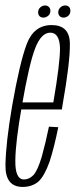

<svg xmlns="http://www.w3.org/2000/svg" viewBox="-20 -698 284 720"><path d="M65 3 70 -25Q36.5 -25 37.5 -95.5Q38 -165 62 -301Q89.5 -460.5 112.5 -518.5Q135 -575.5 168.5 -575.5Q203 -575.5 205 -518.5Q205.5 -462.5 180 -314H58L53.5 -287.5H212Q213.5 -295 214 -301Q243.5 -467 242 -536Q240.5 -604 173.5 -604Q107.5 -604 80.5 -533.5Q54 -463.5 25.5 -301Q2 -163.5 0.5 -80Q-1 3 65 3ZM70 -25 65 3Q100 3 124 -17Q146.5 -37.5 166 -92Q183.5 -146.5 198.5 -221L163.5 -223Q151 -162 136.5 -110Q121 -58.5 105.5 -41.5Q89 -25 70 -25ZM142.5 -632Q152.5 -632 160.8 -639Q169 -646 169 -657.5Q169 -666.5 163.2 -672Q157.5 -677.5 149 -677.5Q139 -677.5 131 -670.2Q123 -663 123 -652Q123 -643 128.2 -637.5Q133.5 -632 142.5 -632ZM218 -632Q228.5 -632 236.2 -639Q244 -646 244 -657.5Q244 -666.5 238.8 -672Q233.5 -677.5 224.5 -677.5Q214.5 -677.5 206.5 -670.2Q198.5 -663 198.5 -652Q198.5 -643 204 -637.5Q209.5 -632 218 -632Z"/></svg>

Font: Anybody ExtraCondensed ExtraLight
Style: Italic
Weight: 250
Width: 2
Italic angle: -10°
Version: Version 1.113;gftools[0.9.25]